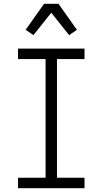

<svg xmlns="http://www.w3.org/2000/svg" viewBox="-20 -991 540 1011"><path d="M75 0V-55H220V-680H75V-735H425V-680H280V-55H425V0ZM156 -806 115 -834 212 -971H288L385 -834L344 -806L250 -924Z"/></svg>

Font: Iosevka Fixed Light
Style: Regular
Weight: 300
Monospace: yes
Designer: Belleve Invis
Foundry: Belleve Invis
Version: Version 32.3.0